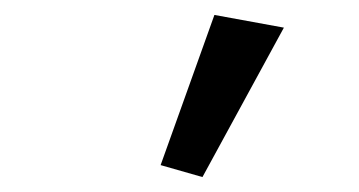

<svg xmlns="http://www.w3.org/2000/svg" viewBox="-20 -852 481 257"><path d="M251 -615 360 -815 267 -832 195 -631Z"/></svg>

Font: Cheyenne Sans Medium
Style: Italic
Weight: 500
Italic angle: -8.13011°
Designer: The Public Sans project authors (U.S. Web Design System), Libre Franklin designed by Pablo Impallari and Rodrigo Fuenzal
Foundry: The Cheyenne Sans Project Authors
Version: Version 2.007